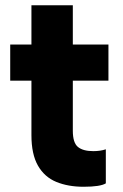

<svg xmlns="http://www.w3.org/2000/svg" viewBox="-20 -700 471 733"><path d="M299 13Q240 13 195 -5.5Q150 -24 125 -67.5Q100 -111 100 -184V-392H19V-530H100V-680H258V-530H394V-392H258V-201Q258 -155 277.5 -139Q297 -123 336 -123Q363 -123 384 -130V0Q363 13 299 13Z"/></svg>

Font: Tanohe Sans
Style: Bold
Weight: 700
Designer: Village Type and Design LLC & Cristiano Sobral
Foundry: Cooper Hewitt Smithsonian Design Museum
Version: Version 1.00;September 29, 2021;FontCreator 13.0.0.2655 64-b